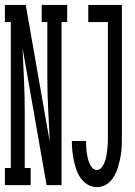

<svg xmlns="http://www.w3.org/2000/svg" viewBox="-29 -755 549 783"><path d="M366 8Q346 8 329 -2Q312 -12 300.5 -28Q289 -44 282.5 -63Q276 -82 272 -101Q268 -120 266 -139.5Q264 -159 264 -178Q264 -179 264 -179.5Q264 -180 264 -180H322Q322 -180 322 -179.5Q322 -179 322 -179Q322 -168 322.5 -156.5Q323 -145 324.5 -134Q326 -123 328.5 -112Q331 -101 335 -90.5Q339 -80 347 -71Q355 -62 366 -62Q378 -62 386 -73Q394 -84 398.5 -96Q403 -108 405 -120Q407 -132 408.5 -144.5Q410 -157 410.5 -169.5Q411 -182 411 -195V-665H331V-735H468V-195Q468 -179 467.5 -163.5Q467 -148 465 -132.5Q463 -117 459.5 -101.5Q456 -86 451.5 -71Q447 -56 439.5 -42Q432 -28 421.5 -16.5Q411 -5 396.5 1.5Q382 8 366 8ZM-9 0V-70H15V-665H-9V-735H76L174 -176Q171 -242 167.5 -308.5Q164 -375 164 -441V-665H141V-735H245V-665H222V0H161L63 -559Q66 -493 69 -426.5Q72 -360 72 -294V-70H96V0Z"/></svg>

Font: Iosevka Gothic
Style: Regular
Weight: 400
Monospace: yes
Designer: Belleve Invis
Foundry: Belleve Invis
Version: Version 15.5.1; ttfautohint (v1.8.4)